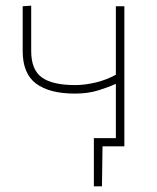

<svg xmlns="http://www.w3.org/2000/svg" viewBox="-20 -516 554 677"><path d="M311 141V-29H388.5V-220.5Q365 -209.5 328 -197.8Q291 -186 244 -186Q154.5 -186 107.2 -221.2Q60 -256.5 60 -336V-494L90 -496V-336Q90 -270 127.5 -243Q165 -216 245 -216Q279.5 -216 317.8 -225.2Q356 -234.5 388.5 -252.5V-494H418.5V0H341.5L339.5 141Z"/></svg>

Font: Heraclito Thin
Style: Regular
Weight: 100
Designer: Kostas Bartsokas (font) & Cristiano Sobral (main changes)
Foundry: Kostas Bartsokas (font) & Cristiano Sobral (main changes)
Version: Version 1.00;July 8, 2020;FontCreator 13.0.0.2655 64-bit